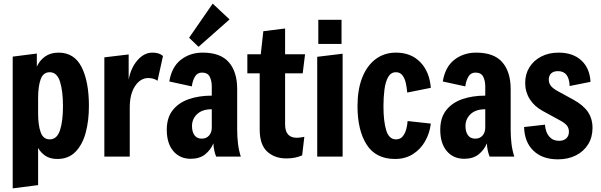

<svg xmlns="http://www.w3.org/2000/svg" viewBox="-20 -863 3311 1058"><path d="M50 175V-551L183 -568V-496Q199 -531 229 -552Q259 -573 303 -573Q389 -573 429.5 -493.5Q470 -414 470 -279Q470 -197 452 -131Q434 -65 395.5 -26Q357 13 296 13Q257 13 231 -4Q205 -21 190 -48V157ZM254 -95Q294 -95 310.5 -145Q327 -195 327 -278Q327 -362 310.5 -413.5Q294 -465 254 -465Q218 -465 204 -426Q190 -387 190 -322V-237Q190 -174 204 -134.5Q218 -95 254 -95Z M555 0V-547L689 -563V-424Q701 -489 737.5 -531Q774 -573 820 -573Q859 -573 878 -554L848 -418Q827 -433 797 -433Q754 -433 724.5 -389Q695 -345 695 -271V0Z M1031 12Q971 12 935 -30.5Q899 -73 899 -148Q899 -214 931.5 -255.5Q964 -297 1020 -316.5Q1076 -336 1147 -336V-387Q1147 -418 1135.5 -440.5Q1124 -463 1093 -463Q1067 -463 1054 -440.5Q1041 -418 1037 -387L913 -414Q926 -494 976.5 -533.5Q1027 -573 1097 -573Q1195 -573 1241 -520Q1287 -467 1287 -372V-148Q1287 -108 1291.5 -71Q1296 -34 1307 0H1171Q1157 -36 1156 -73Q1141 -37 1110.5 -12.5Q1080 12 1031 12ZM1038 -168Q1038 -137 1051.5 -118Q1065 -99 1092 -99Q1117 -99 1132 -116Q1147 -133 1147 -160V-261Q1095 -261 1066.5 -234.5Q1038 -208 1038 -168ZM1074 -605 1022 -655 1152 -843 1245 -756Z M1558 10Q1493 10 1452 -28Q1411 -66 1411 -150V-459H1343V-564H1417L1431 -691L1551 -706V-564H1661L1648 -459H1551V-178Q1551 -140 1567.5 -122Q1584 -104 1613 -104Q1626 -104 1636 -105.5Q1646 -107 1657 -109L1645 -7Q1627 1 1606 5.5Q1585 10 1558 10Z M1728 0V-550L1868 -567V0ZM1734 -621V-754H1862V-621Z M2157 13Q2051 13 2000.5 -66Q1950 -145 1950 -278Q1950 -368 1975.5 -434Q2001 -500 2049 -536.5Q2097 -573 2162 -573Q2245 -573 2296 -520.5Q2347 -468 2354 -379L2224 -353Q2222 -378 2216.5 -404Q2211 -430 2198 -447.5Q2185 -465 2162 -465Q2134 -465 2119 -438.5Q2104 -412 2098.5 -369.5Q2093 -327 2093 -278Q2093 -193 2108.5 -144Q2124 -95 2162 -95Q2186 -95 2199.5 -112Q2213 -129 2219 -152.5Q2225 -176 2226 -196L2354 -182Q2348 -129 2322.5 -84.5Q2297 -40 2255 -13.5Q2213 13 2157 13Z M2538 12Q2478 12 2442 -30.5Q2406 -73 2406 -148Q2406 -214 2438.5 -255.5Q2471 -297 2527 -316.5Q2583 -336 2654 -336V-387Q2654 -418 2642.5 -440.5Q2631 -463 2600 -463Q2574 -463 2561 -440.5Q2548 -418 2544 -387L2420 -414Q2433 -494 2483.5 -533.5Q2534 -573 2604 -573Q2702 -573 2748 -520Q2794 -467 2794 -372V-148Q2794 -108 2798.5 -71Q2803 -34 2814 0H2678Q2664 -36 2663 -73Q2648 -37 2617.5 -12.5Q2587 12 2538 12ZM2545 -168Q2545 -137 2558.5 -118Q2572 -99 2599 -99Q2624 -99 2639 -116Q2654 -133 2654 -160V-261Q2602 -261 2573.5 -234.5Q2545 -208 2545 -168Z M3054 15Q2969 15 2919.5 -32.5Q2870 -80 2868 -163L2983 -176Q2986 -134 3006.5 -110.5Q3027 -87 3060 -87Q3086 -87 3100.5 -100.5Q3115 -114 3115 -137Q3115 -157 3104 -171Q3093 -185 3065 -200L2970 -252Q2924 -277 2899 -317Q2874 -357 2874 -406Q2874 -455 2897.5 -492.5Q2921 -530 2962.5 -551.5Q3004 -573 3058 -573Q3137 -573 3183.5 -530Q3230 -487 3234 -412L3119 -389Q3116 -471 3055 -471Q3030 -471 3017 -458.5Q3004 -446 3004 -424Q3004 -405 3015.5 -390Q3027 -375 3055 -360L3139 -314Q3194 -284 3219.5 -246.5Q3245 -209 3245 -158Q3245 -107 3221 -68Q3197 -29 3154 -7Q3111 15 3054 15Z"/></svg>

Font: Freeman
Style: Regular
Weight: 400
Designer: Vernon Adams, Aoife Mooney, Rodrigo Fuenzalida
Foundry: Rodrigo Fuenzalida
Version: Version 1.000; ttfautohint (v1.8.4.7-5d5b)